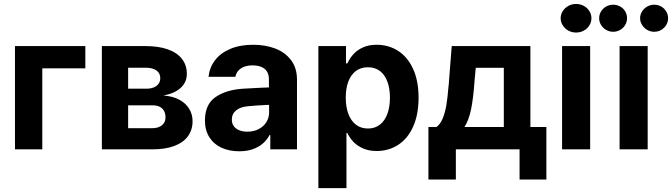

<svg xmlns="http://www.w3.org/2000/svg" viewBox="-20 -767 3451 986"><path d="M418.2 -416.1H197.2V0H56.9V-530.3H418.2Z M503.2 -530.3H728.3Q794.2 -530.3 841.4 -513.7Q888.7 -497.2 914.1 -465Q939.5 -432.7 939.5 -387.4Q939.5 -344.9 908 -315.9Q876.5 -286.9 819.3 -276.5Q865.9 -273.3 899.5 -255.6Q933.2 -237.9 951 -209.2Q968.9 -180.4 968.9 -144.8Q968.9 -99.9 945.1 -67.4Q921.4 -34.9 875.2 -17.4Q829 0 763.1 0H503.2ZM829.9 -164.3Q829.9 -183.9 822.1 -197.9Q814.3 -211.8 799.3 -219Q784.3 -226.2 763.1 -226.2H638V-108.8H763.1Q783.8 -108.8 798.9 -115.9Q813.9 -122.9 821.9 -135.2Q829.9 -147.4 829.9 -164.3ZM803 -366.2Q803 -391.6 783.1 -405.4Q763.3 -419.3 728.3 -419.3H638V-311.5H731.6Q753.9 -311.5 770.1 -318.3Q786.4 -325.1 794.7 -337.2Q803 -349.4 803 -366.2Z M1299.9 -225.3 1253.1 -221.4Q1214.5 -218 1192.6 -200.2Q1170.6 -182.4 1170.6 -152.6Q1170.6 -133 1180.6 -119.1Q1190.7 -105.2 1208.9 -98Q1227.1 -90.7 1249.9 -90.7Q1282.5 -90.7 1308 -103.8Q1333.5 -116.9 1347.7 -139.5Q1362 -162.1 1362 -189.6L1360.9 -360.7Q1360.9 -383.3 1351.3 -399.2Q1341.7 -415.1 1322.6 -423.2Q1303.5 -431.3 1276.7 -431.3Q1240.4 -431.3 1217.4 -415.9Q1194.4 -400.5 1188.5 -372.7H1050.9Q1055.6 -419.5 1083.7 -456.9Q1111.8 -494.3 1161.9 -515.7Q1211.9 -537.1 1280 -537.1Q1342 -537.1 1392.5 -518.2Q1443.1 -499.3 1474.2 -458.9Q1505.2 -418.5 1505.2 -357.3V0H1368.1V-73.4H1364.1Q1351.1 -48.4 1329.7 -30Q1308.3 -11.5 1278 -0.8Q1247.8 9.9 1208.7 9.9Q1157.4 9.9 1117.7 -8.2Q1078.1 -26.4 1055.3 -62.1Q1032.5 -97.8 1032.5 -148.2Q1032.5 -231.2 1087.2 -268.7Q1141.9 -306.3 1229.5 -311.6Q1244.2 -313.1 1319.9 -316.4L1367.8 -318.3L1368.8 -229Q1349 -228.4 1299.9 -225.3Z M1615 -530.3H1756.8V-441.3H1763.8L1766.8 -447.4Q1779.3 -472.1 1797.9 -491.8Q1816.5 -511.6 1845.8 -524.3Q1875 -537.1 1914.4 -537.1Q1974.7 -537.1 2023.5 -506.4Q2072.3 -475.7 2100.9 -414.2Q2129.5 -352.8 2129.5 -264.8Q2129.5 -178.9 2101.7 -116.9Q2074 -55 2024.9 -23.2Q1975.8 8.5 1914.3 8.5Q1874.9 8.5 1844.9 -4.7Q1815 -17.9 1796.4 -37Q1777.8 -56.2 1764.8 -81.3L1763.8 -84.4H1759.2V199.2H1615ZM1869.4 -107Q1905.5 -107 1931.1 -127Q1956.6 -147 1969.5 -182.8Q1982.5 -218.5 1982.5 -265.6Q1982.5 -312.3 1969.5 -347.6Q1956.6 -382.9 1931.3 -402.3Q1905.9 -421.6 1869.4 -421.6Q1833.3 -421.6 1807.9 -402.7Q1782.5 -383.8 1769 -348.7Q1755.6 -313.6 1755.6 -265.6Q1755.6 -218.2 1769 -182.2Q1782.5 -146.2 1808.1 -126.6Q1833.7 -107 1869.4 -107Z M2180.1 -114.7H2221.3Q2240.8 -128.6 2253.1 -158Q2265.5 -187.4 2272.1 -226.5Q2278.7 -265.6 2282.9 -319.6Q2284.3 -329.1 2285 -337.8Q2285.7 -346.5 2286.1 -355.4L2299.8 -530.3H2703.8V-114.7H2785.9V155.1H2648.2V0H2321V155.1H2180.1ZM2567.3 -114.7V-418.9H2423.2L2417.3 -355.4Q2410.9 -262.6 2399.3 -206.3Q2387.8 -150 2365.2 -114.7Z M2866.5 -530.3H3010.7V0H2866.5ZM2859.2 -673.3Q2859.2 -693.3 2870.1 -710.2Q2881 -727 2899 -736.8Q2917.1 -746.6 2938.3 -746.6Q2959.9 -746.6 2978 -736.8Q2996.1 -727 3006.6 -710.2Q3017.2 -693.3 3017.2 -673.3Q3017.2 -653.7 3006.6 -636.6Q2996.1 -619.5 2978 -609.7Q2959.9 -599.9 2938.3 -599.9Q2917.1 -599.9 2899 -609.7Q2881 -619.5 2870.1 -636.6Q2859.2 -653.7 2859.2 -673.3Z M3161.9 -530.3H3306.1V0H3161.9ZM3056.9 -673.3Q3056.9 -692.2 3066.6 -708.2Q3076.4 -724.2 3092.9 -733.5Q3109.5 -742.8 3128.6 -742.8Q3148.5 -742.8 3164.8 -733.7Q3181.1 -724.7 3190.6 -708.7Q3200.1 -692.6 3200.1 -673.3Q3200.1 -654.8 3190.6 -638.7Q3181.1 -622.7 3164.8 -613.3Q3148.5 -603.8 3128.6 -603.8Q3109.9 -603.8 3093.1 -613.3Q3076.4 -622.7 3066.6 -639Q3056.9 -655.2 3056.9 -673.3ZM3267.1 -673.3Q3267.1 -692.2 3277.2 -708.2Q3287.2 -724.2 3304 -733.5Q3320.7 -742.8 3339.8 -742.8Q3359.3 -742.8 3375.6 -733.5Q3391.9 -724.2 3401.4 -708.2Q3411 -692.2 3411 -673.3Q3411 -654.8 3401.4 -638.7Q3391.9 -622.7 3375.6 -613.3Q3359.3 -603.8 3339.8 -603.8Q3320.7 -603.8 3304 -613.3Q3287.2 -622.7 3277.2 -639Q3267.1 -655.2 3267.1 -673.3Z"/></svg>

Font: Pretendard GOV Variable
Style: Regular
Weight: 400
Designer: Base glyphs from Inter by Rasmus Andersson; Hangul glyphs from Noto Sans CJK(Source Han Sans) by Jang Soo-young and Kang
Foundry: Kil Hyung-jin
Version: Version 1.307;Glyphs 3.2 (3192)